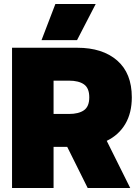

<svg xmlns="http://www.w3.org/2000/svg" viewBox="-20 -937 697 957"><path d="M256 -917H457L364 -737H187ZM40 -699H365Q491 -699 564 -635.5Q637 -572 637 -452Q637 -374 604.5 -319Q572 -264 512 -235L629 0H417L315 -205H247V0H40ZM324 -369Q372 -369 398.5 -387.5Q425 -406 425 -452Q425 -498 398.5 -516.5Q372 -535 324 -535H247V-369Z"/></svg>

Font: Prompt ExtraBold
Style: Regular
Weight: 800
Designer: Katatrad Team
Foundry: CadsonDemak
Version: Version 1.001